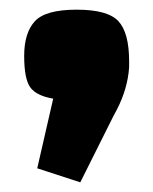

<svg xmlns="http://www.w3.org/2000/svg" viewBox="-20 -226 317 397"><path d="M247 -99V-87Q244 -43 222 0Q215 13 214 15L146 151L57 122L90 -22Q55 -28 42.5 -45.5Q30 -63 30 -110.5Q30 -158 52 -182Q74 -206 138.5 -206Q203 -206 225 -182Q247 -158 247 -99Z"/></svg>

Font: Myanmar Thuriya
Style: Regular
Weight: 400
Designer: Danh Hong
Foundry: Google Inc.
Version: Version 2.00 November 23, 2015